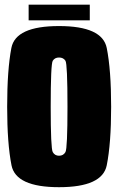

<svg xmlns="http://www.w3.org/2000/svg" viewBox="-20 -793 504 818"><path d="M231.5 4.5Q416 4.5 434.8 -88.8Q453.5 -182 453.5 -338Q453.5 -495 434.8 -588.5Q416 -682 231.5 -682Q46.5 -682 28.5 -588.8Q10.5 -495.5 10.5 -338Q10.5 -182 29 -88.8Q47.5 4.5 231.5 4.5ZM231.5 -129.5Q213.5 -129.5 204.8 -145Q196 -160.5 196 -338Q196 -520.5 204.8 -534.2Q213.5 -548 231.5 -548Q250 -548 258.8 -534.2Q267.5 -520.5 267.5 -338Q267.5 -160.5 258.8 -145Q250 -129.5 231.5 -129.5ZM102 -706.5H362.5V-773H102Z"/></svg>

Font: Anybody ExtraCondensed Black
Style: Regular
Weight: 900
Width: 2
Version: Version 1.113;gftools[0.9.25]